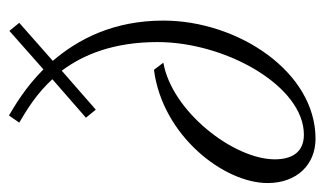

<svg xmlns="http://www.w3.org/2000/svg" viewBox="-192 -538 725 429"><g transform="rotate(-90 170.5 -323.5)"><path d="M334 -643 316 -665 230 -589C189 -630 147 -654 127 -666L111 -643C140 -626 176 -604 208 -569L122 -494L140 -472L227 -548C263 -500 291 -432 291 -334C291 -182 193 -7 84 -7C47 -7 29 -31 29 -72C29 -164 136 -302 245 -321L229 -342C82 -323 -24 -186 -24 -88C-24 -23 17 19 75 19C225 19 339 -155 339 -321C339 -433 297 -512 249 -568Z"/></g></svg>

Font: Parisienne
Style: Regular
Weight: 400
Designer: Astigmatic (AOETI)
Foundry: Astigmatic (AOETI)
Version: Version 1.000